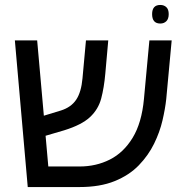

<svg xmlns="http://www.w3.org/2000/svg" viewBox="-20 -755 743 775"><path d="M92 0 40 -592H130L157 -288L226 -309Q267 -322 287.5 -352.5Q308 -383 313 -439L327 -592H417L405 -457Q400 -401 388.5 -357.5Q377 -314 343.5 -282.5Q310 -251 239 -229L164 -207L175 -83H301Q368 -83 423.5 -111Q479 -139 515.5 -199Q552 -259 561 -355L583 -592H673L651 -355Q647 -317 636 -269.5Q625 -222 602 -175Q579 -128 540.5 -88Q502 -48 443 -24Q384 0 301 0ZM627 -660Q594 -660 594 -698Q594 -735 627 -735Q642 -735 651.5 -726Q661 -717 661 -698Q661 -679 651.5 -669.5Q642 -660 627 -660Z"/></svg>

Font: Go Noto Kurrent-Regular
Style: Regular
Weight: 400
Designer: Monotype Design Team
Foundry: Monotype Imaging Inc.
Version: Version 2.012; ttfautohint (v1.8.4.7-5d5b)